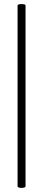

<svg xmlns="http://www.w3.org/2000/svg" viewBox="-20 -758 208 940"><path d="M66 -731Q66 -738 86 -738Q105 -738 105 -731V154Q105 158 99 160Q93 162 86 162Q78 162 72 160Q66 158 66 154Z"/></svg>

Font: Cormorant Garamond
Style: Regular
Weight: 400
Designer: Christian Thalmann (Catharsis Fonts)
Version: Version 3.000